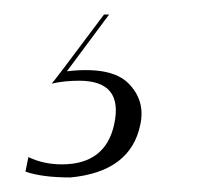

<svg xmlns="http://www.w3.org/2000/svg" viewBox="-20 -20 285 264"><path d="M89 91Q68 91 51 95Q52 95 123 0H130L72 78Q133 71 156.5 94.5Q180 118 173 151Q160 216 77 224Q38 224 15 216L19 196Q40 206 65 206Q125 206 137 151Q150 91 89 91Z"/></svg>

Font: Afta serif
Style: Italic
Weight: 400
Italic angle: -12°
Designer: parq.ink
Foundry: Oriol Esparraguera Font
Version: Version 1.000